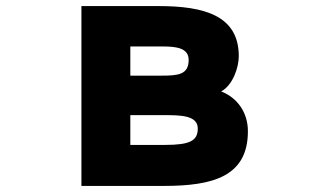

<svg xmlns="http://www.w3.org/2000/svg" viewBox="-20 -548 1040 632"><path d="M796 -116C796 -179 760 -227 708 -247C747 -268 766 -327 766 -363C766 -497 652 -528 502 -528H248V64H519C681 64 796 33 796 -116ZM601 -351C601 -302 566 -299 511 -299H409V-395H518C562 -395 601 -389 601 -351ZM631 -125C631 -85 606 -71 523 -71H409V-169H522C575 -169 631 -168 631 -125Z"/></svg>

Font: LINE Seed JP_OTF ExtraBold
Style: Regular
Weight: 800
Designer: LY Corporation & Fontrix & Fontworks
Version: Version 1.013